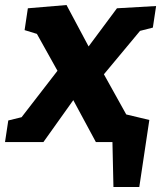

<svg xmlns="http://www.w3.org/2000/svg" viewBox="-48 -566 643 765"><path d="M561 -456 510 -443 366 -270 455 -110 547 -88 507 179H404L400 0H334L244 -167L125 0H-28L-15 -86L38 -99L181 -284L99 -431L50 -446L63 -533L217 -546L305 -381L418 -533L574 -542Z"/></svg>

Font: Bitter Pro ExtraBold
Style: Italic
Weight: 800
Italic angle: -9°
Designer: Sol Matas, and Bitter project Authors
Foundry: Sol Matas
Version: Version 1.010